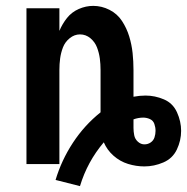

<svg xmlns="http://www.w3.org/2000/svg" viewBox="-20 -558 636 653"><path d="M252 75Q277 -8 333 -74Q344 -48 366 -28.5Q388 -9 415.5 -0.5Q443 8 471 8Q504 8 535.5 -5.5Q567 -19 581.5 -49.5Q596 -80 596 -113Q596 -145 582 -176Q568 -207 537.5 -220Q507 -233 475 -233Q455 -233 434 -229V-320Q434 -349 431 -377.5Q428 -406 419.5 -434Q411 -462 395 -486.5Q379 -511 352.5 -524.5Q326 -538 297 -538Q272 -538 248 -527.5Q224 -517 208 -497Q192 -477 182 -453V-530H70V0H182V-320Q182 -340 184.5 -359Q187 -378 194 -396.5Q201 -415 217 -428Q233 -441 252 -441Q272 -441 287.5 -428Q303 -415 310 -396.5Q317 -378 319.5 -359Q322 -340 322 -320V-176Q267 -132 228 -72.5Q189 -13 169 54ZM471 -67Q459 -67 449 -76Q439 -85 436.5 -98Q434 -111 434 -123Q434 -130 434 -137Q434 -144 434 -150V-152Q442 -155 450.5 -156.5Q459 -158 467 -158Q479 -158 490 -153Q501 -148 505 -136.5Q509 -125 509 -113Q509 -102 505.5 -91Q502 -80 492.5 -73.5Q483 -67 471 -67Z"/></svg>

Font: Iosevka Sparkle Semibold
Style: Regular
Weight: 600
Designer: Belleve Invis
Foundry: Belleve Invis
Version: Version 4.5.0; ttfautohint (v1.8.3)